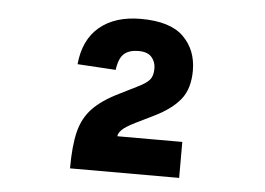

<svg xmlns="http://www.w3.org/2000/svg" viewBox="-38 -765 675 489"><g transform="rotate(5 300.0 -520.5)"><path d="M157 -323Q157 -381 166 -417Q175 -453 198.5 -477.5Q222 -502 265 -523L309 -545Q332 -556 340.5 -566Q349 -576 349 -595Q349 -612 338.5 -624Q328 -636 305 -636Q281 -636 268 -624.5Q255 -613 251 -583L153 -589Q159 -652 198.5 -685Q238 -718 304 -718Q379 -718 413 -684.5Q447 -651 447 -598Q447 -552 425 -524.5Q403 -497 358 -475L313 -453Q287 -440 278.5 -431Q270 -422 270 -415H436V-323Z"/></g></svg>

Font: Geist Mono ExtraBold
Style: Regular
Weight: 800
Monospace: yes
Designer: Basement.studio, Andrés Briganti, Mateo Zaragoza
Foundry: Basement.studio, Vercel, Andrés Briganti, Guido Ferreyra, Mateo Zaragoza
Version: Version 1.500; ttfautohint (v1.8.4.7-5d5b)